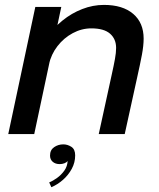

<svg xmlns="http://www.w3.org/2000/svg" viewBox="-20 -560 664 802"><path d="M392.5 0 446 -245Q455.5 -287.5 460.2 -313.8Q465 -340 465 -360Q465 -397 439.8 -419.2Q414.5 -441.5 361.5 -441.5Q321 -441.5 283.8 -421.5Q246.5 -401.5 220 -367.2Q193.5 -333 184 -289.5L139 -312.5Q149.5 -361 176.2 -402.2Q203 -443.5 241 -474.2Q279 -505 323.5 -522.2Q368 -539.5 414 -539.5Q492.5 -539.5 536.2 -502.2Q580 -465 580 -398.5Q580 -370 572.8 -331.2Q565.5 -292.5 552.5 -234.5L501 0ZM14.5 0 127.5 -531H236L123 0ZM229.5 125.5Q211.5 125.5 200.2 115.8Q189 106 189 90Q189 66.5 206 54.8Q223 43 244.5 43Q262 43 278 53.2Q294 63.5 294 89Q294 119 279.8 145.2Q265.5 171.5 243 191.2Q220.5 211 194.5 222L185.5 202Q200.5 196 218 183.5Q235.5 171 248.5 153Q261.5 135 262.5 112Q259 118 249.5 121.8Q240 125.5 229.5 125.5Z"/></svg>

Font: Epilogue Medium
Style: Italic
Weight: 500
Italic angle: -12°
Designer: Tyler Finck
Foundry: Etcetera Type Co
Version: Version 2.112